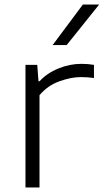

<svg xmlns="http://www.w3.org/2000/svg" viewBox="-20 -828 458 848"><path d="M92.5 0V-541.5H144.5L150 -469H154.5Q187.5 -505 237.8 -525.5Q288 -546 339 -546Q354.5 -546 367.2 -545Q380 -544 395 -541.5V-483.5Q381 -485.5 366.8 -486.5Q352.5 -487.5 337 -487.5Q294 -487.5 242 -468.8Q190 -450 154.5 -407.5V0ZM212.5 -629 346 -808H418L274.5 -629Z"/></svg>

Font: Encode Sans Exp Lt
Style: Regular
Weight: 300
Width: 7
Designer: Multiple Designers
Foundry: Impallari Type
Version: Version 3.002; ttfautohint (v1.8.3) -l 8 -r 50 -G 200 -x 14 